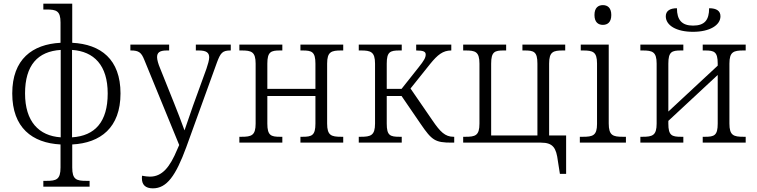

<svg xmlns="http://www.w3.org/2000/svg" viewBox="-20 -780 4140 1050"><path d="M217 241H470V209H452C398 209 375 202 375 136V10C530 2 639 -82 639 -269C639 -456 531 -538 375 -546V-760H217V-728H234C288 -728 311 -721 311 -657V-546C157 -538 47 -456 47 -269C47 -82 156 2 311 10V136C311 202 288 209 234 209H217ZM312 -29C193 -37 117 -115 117 -269C117 -424 187 -499 312 -507ZM374 -29V-507C494 -499 569 -423 569 -269C569 -114 500 -37 374 -29Z M816 250C892 250 941 182 999 24L1167 -440C1186 -490 1196 -504 1240 -504H1242V-536H1051V-504H1067C1110 -504 1124 -491 1124 -466C1124 -452 1117 -427 1109 -404L1036 -203C1020 -157 1005 -114 989 -67C971 -116 952 -167 932 -216L855 -408C846 -429 839 -453 839 -467C839 -491 851 -504 892 -504H905V-536H693V-504H696C739 -504 753 -493 769 -453L960 13L949 38C909 134 867 186 800 186C787 186 773 184 757 181C756 186 756 190 756 195C756 230 775 250 816 250Z M1289 0H1524V-32H1511C1462 -32 1442 -39 1442 -104V-255H1705V-104C1705 -39 1685 -32 1635 -32H1623V0H1857V-32H1846C1792 -32 1769 -39 1769 -104V-432C1769 -497 1792 -504 1846 -504H1857V-536H1623V-504H1635C1685 -504 1705 -497 1705 -432V-294H1442V-432C1442 -497 1462 -504 1511 -504H1524V-536H1289V-504H1301C1355 -504 1378 -497 1378 -432V-104C1378 -39 1355 -32 1301 -32H1289Z M1942 0H2177V-32H2165C2113 -32 2095 -39 2095 -104V-255H2176L2280 -103C2342 -12 2360 0 2450 0H2464V-32H2460C2414 -32 2387 -60 2346 -120L2225 -296L2333 -431C2373 -480 2402 -504 2448 -504V-536H2256V-504C2297 -504 2308 -497 2308 -482C2308 -465 2300 -450 2268 -410L2176 -294H2095V-432C2095 -496 2113 -504 2164 -504H2177V-536H1942V-504H1954C2007 -504 2031 -497 2031 -432V-104C2031 -39 2007 -32 1953 -32H1942Z M3042 171H3076V-39H2983V-432C2983 -498 3006 -504 3060 -504H3071V-536H2837V-504H2849C2899 -504 2919 -498 2919 -432V-39H2666V-432C2666 -498 2686 -504 2735 -504H2748V-536H2513V-504H2525C2579 -504 2602 -498 2602 -432V-104C2602 -38 2579 -32 2525 -32H2513V0H2938C3005 0 3022 29 3031 101Z M3277 -644C3302 -644 3323 -658 3323 -698C3323 -738 3302 -752 3277 -752C3252 -752 3231 -738 3231 -698C3231 -658 3252 -644 3277 -644ZM3151 0H3403V-32H3386C3332 -32 3309 -39 3309 -105V-536H3156V-504H3168C3222 -504 3245 -497 3245 -433V-102C3245 -39 3222 -32 3168 -32H3151Z M3770 -606C3861 -606 3920 -642 3920 -691C3920 -720 3899 -735 3858 -735C3858 -671 3834 -640 3770 -640C3709 -640 3682 -671 3682 -735C3642 -735 3621 -719 3621 -691C3621 -641 3679 -606 3770 -606ZM3482 0H3717V-32H3704C3654 -32 3635 -39 3635 -104V-119L3905 -370V-104C3905 -39 3886 -32 3836 -32H3823V0H4058V-32H4046C3992 -32 3969 -39 3969 -104V-432C3969 -497 3992 -504 4046 -504H4058V-536H3823V-504H3836C3886 -504 3905 -497 3905 -432V-421L3635 -170V-432C3635 -497 3654 -504 3704 -504H3717V-536H3482V-504H3494C3548 -504 3571 -497 3571 -432V-104C3571 -39 3548 -32 3494 -32H3482Z"/></svg>

Font: Noto Serif Light
Style: Regular
Weight: 300
Designer: Monotype Design Team
Foundry: Monotype Imaging Inc.
Version: Version 2.013